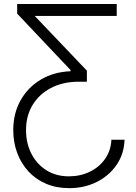

<svg xmlns="http://www.w3.org/2000/svg" viewBox="-20 -748 694 983"><path d="M617.7 -32.7Q615.2 40.5 576.7 96.4Q538.1 152.3 474.9 183.8Q411.6 215.3 334 215.3Q268.6 215.3 215.6 192.6Q162.6 169.9 125.2 129.2Q87.9 88.4 67.9 34.4Q47.9 -19.5 47.9 -82Q47.9 -167.5 85.2 -234.1Q122.6 -300.8 188.7 -340.3Q254.9 -379.9 341.3 -383.3V-389.2L67.9 -678.2V-727.5H577.6V-666.5H157.2V-667L424.8 -386.2V-329.6H377.9Q300.3 -328.6 240.5 -297.4Q180.7 -266.1 147 -210.7Q113.3 -155.3 113.3 -81.5Q113.3 -14.2 140.9 39.3Q168.5 92.8 217.8 123.8Q267.1 154.8 332.5 154.8Q391.6 154.8 440.2 131.1Q488.8 107.4 518.3 64.9Q547.9 22.5 550.3 -32.7Z"/></svg>

Font: Inter Tight Light
Style: Regular
Weight: 300
Designer: Rasmus Andersson
Foundry: rsms
Version: Version 3.004